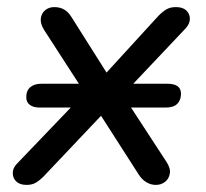

<svg xmlns="http://www.w3.org/2000/svg" viewBox="-20 -514 580 541"><path d="M55 7Q36 7 26 -2.5Q16 -12 16 -26.5Q16 -41 28 -53L236 -270L234 -229L104 -430Q93 -448 95 -462.5Q97 -477 107.5 -485.5Q118 -494 133 -494Q149 -494 161 -487Q173 -480 182 -465L290 -294H266L427 -470Q439 -482 449.5 -488Q460 -494 476 -494Q495 -494 505 -484.5Q515 -475 515 -461Q515 -447 503 -434L311 -231L310 -271L449 -58Q461 -40 458.5 -25Q456 -10 445 -1.5Q434 7 419 7Q405 7 392.5 -0.5Q380 -8 371 -22L253 -206L281 -205L103 -17Q91 -5 80.5 1Q70 7 55 7ZM91 -211Q74 -211 64 -218.5Q54 -226 54 -240Q54 -259 65.5 -268.5Q77 -278 96 -278H452Q490 -278 490 -250Q490 -232 479.5 -221.5Q469 -211 448 -211Z"/></svg>

Font: Nunito Medium
Style: Italic
Weight: 500
Designer: Vernon Adams
Foundry: Vernon Adams
Version: Version 3.601